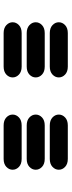

<svg xmlns="http://www.w3.org/2000/svg" viewBox="306 -1207 388 1040"><g transform="rotate(-90 500.0 -687.0)"><path d="M159.2 -513.7H340.8Q368.2 -513.7 383.8 -528.3Q399.4 -543 399.4 -562.5Q399.4 -582 383.8 -596.7Q368.2 -611.3 340.8 -611.3H159.2Q131.8 -611.3 116.2 -596.7Q100.6 -582 100.6 -562.5Q100.6 -543 116.2 -528.3Q131.8 -513.7 159.2 -513.7ZM659.2 -513.7H840.8Q868.2 -513.7 883.8 -528.3Q899.4 -543 899.4 -562.5Q899.4 -582 883.8 -596.7Q868.2 -611.3 840.8 -611.3H659.2Q631.8 -611.3 616.2 -596.7Q600.6 -582 600.6 -562.5Q600.6 -543 616.2 -528.3Q631.8 -513.7 659.2 -513.7ZM159.2 -638.7H340.8Q368.2 -638.7 383.8 -653.3Q399.4 -668 399.4 -687.5Q399.4 -707 383.8 -721.7Q368.2 -736.3 340.8 -736.3H159.2Q131.8 -736.3 116.2 -721.7Q100.6 -707 100.6 -687.5Q100.6 -668 116.2 -653.3Q131.8 -638.7 159.2 -638.7ZM659.2 -638.7H840.8Q868.2 -638.7 883.8 -653.3Q899.4 -668 899.4 -687.5Q899.4 -707 883.8 -721.7Q868.2 -736.3 840.8 -736.3H659.2Q631.8 -736.3 616.2 -721.7Q600.6 -707 600.6 -687.5Q600.6 -668 616.2 -653.3Q631.8 -638.7 659.2 -638.7ZM159.2 -763.7H340.8Q368.2 -763.7 383.8 -778.3Q399.4 -793 399.4 -812.5Q399.4 -832 383.8 -846.7Q368.2 -861.3 340.8 -861.3H159.2Q131.8 -861.3 116.2 -846.7Q100.6 -832 100.6 -812.5Q100.6 -793 116.2 -778.3Q131.8 -763.7 159.2 -763.7ZM659.2 -763.7H840.8Q868.2 -763.7 883.8 -778.3Q899.4 -793 899.4 -812.5Q899.4 -832 883.8 -846.7Q868.2 -861.3 840.8 -861.3H659.2Q631.8 -861.3 616.2 -846.7Q600.6 -832 600.6 -812.5Q600.6 -793 616.2 -778.3Q631.8 -763.7 659.2 -763.7Z"/></g></svg>

Font: Sixtyfour
Style: Regular
Weight: 400
Designer: Jens Kutilek
Foundry: Jens Kutilek
Version: Version 2.001